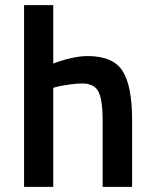

<svg xmlns="http://www.w3.org/2000/svg" viewBox="-20 -730 602 750"><path d="M188 0H74V-710H188V-482Q267 -511 322 -511Q422 -511 459 -452.5Q496 -394 496 -262V0H381V-261Q381 -338 365 -371Q349 -404 300 -404Q280 -404 252 -400Q224 -396 206 -392L188 -387Z"/></svg>

Font: TitilliumText22L Rg
Style: Bold
Weight: 700
Designer: Campivisivi
Foundry: Campivisivi
Version: 1.000